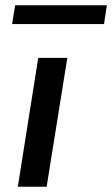

<svg xmlns="http://www.w3.org/2000/svg" viewBox="-20 -713 428 733"><path d="M48 0 126 -492H237L158 0ZM26 -621 38 -693H388L377 -621Z"/></svg>

Font: Nunito Sans 10pt SemiExpanded SemiBold
Style: Italic
Weight: 600
Width: 6
Italic angle: -9°
Designer: Vernon Adams
Foundry: Vernon Adams
Version: Version 3.101;gftools[0.9.27]